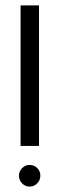

<svg xmlns="http://www.w3.org/2000/svg" viewBox="-20 -685 219 709"><path d="M56 -146V-665H124V-146ZM50 -36Q50 -52 61.5 -64Q73 -76 89 -76Q106 -76 117.5 -64.5Q129 -53 129 -36Q129 -20 117.5 -8Q106 4 89 4Q73 4 61.5 -8Q50 -20 50 -36Z"/></svg>

Font: Sulphur Point
Style: Regular
Weight: 400
Designer: Noponies / Dale Sattler
Foundry: Noponies
Version: Version 1.000; ttfautohint (v1.8)